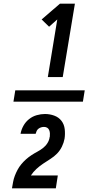

<svg xmlns="http://www.w3.org/2000/svg" viewBox="-20 -868 540 1056"><path d="M436 -309H54L64 -371H446ZM243 -444 295 -761 250 -721 209 -761 310 -848H392L325 -444ZM46 168V167Q49 150 52 133Q55 116 61.5 99Q68 82 76.5 66Q85 50 97 35.5Q109 21 123 8.5Q137 -4 153 -14.5Q169 -25 185 -33.5Q201 -42 216 -53.5Q231 -65 241 -81Q251 -97 253 -114L254 -116Q255 -125 254.5 -134.5Q254 -144 250.5 -152.5Q247 -161 239.5 -165.5Q232 -170 222 -170Q214 -170 206 -167.5Q198 -165 191.5 -160Q185 -155 181.5 -147.5Q178 -140 176 -132H93Q97 -155 109 -176.5Q121 -198 140 -213Q159 -228 182 -234.5Q205 -241 227 -241Q254 -241 278.5 -232Q303 -223 318 -203.5Q333 -184 336 -157.5Q339 -131 335 -105Q331 -83 320.5 -61.5Q310 -40 294 -23.5Q278 -7 257.5 6Q237 19 217.5 32Q198 45 180.5 61Q163 77 150 97H298L287 168Z"/></svg>

Font: Iosevka Term Curly Oblique
Style: Bold
Weight: 700
Italic angle: -9°
Designer: Belleve Invis
Foundry: Belleve Invis
Version: Version 32.3.0